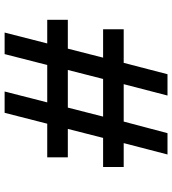

<svg xmlns="http://www.w3.org/2000/svg" viewBox="22 -750 728 811"><g transform="rotate(90 385.5 -344.0)"><path d="M117 0 163 -180H63V-267H185L223 -416H103V-503H245L293 -688H383L335 -503H493L542 -688H632L584 -503H685V-416H562L524 -267H644V-180H502L456 0H366L412 -180H254L208 0ZM275 -267H434L472 -416H313Z"/></g></svg>

Font: Saira SemiExpanded SemiBold
Style: Regular
Weight: 600
Width: 6
Designer: Hector Gatti with collaboration of the Omnibus-Type team
Foundry: Omnibus-Type
Version: Version 1.101